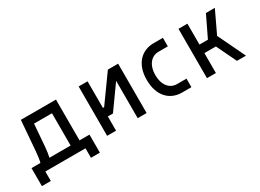

<svg xmlns="http://www.w3.org/2000/svg" viewBox="-27 -1086 2374 1752"><g transform="rotate(-30 1160.0 -210.0)"><path d="M663 -90H558V-520H188L163 -204C159 -156 154 -120 146 -90H52V100H146V0H569V100H663ZM241 -90C248 -119 253 -154 257 -200L275 -430H464V-90Z M945 -150 1119 -394V0H1213V-520H1105L904 -240H891V-520H797V0H891V-150Z M1685 -90H1586C1512 -90 1455 -149 1455 -260C1455 -368 1512 -430 1586 -430H1685V-520H1586C1460 -520 1364 -428 1365 -260C1365 -93 1458 0 1586 0H1685Z M2138 -520 2032 -300H1943V-520H1849V0H1943V-210H2064L2165 0H2260L2122 -288L2232 -520Z"/></g></svg>

Font: Grotesk 02 Mince
Style: Bold
Weight: 400
Designer: Frank Adebiaye, contributions by Jérémy Landes, Ariel Martín Pérez
Foundry: Velvetyne Type Foundry
Version: Version 3.000;Glyphs 3.1.2 (3150)